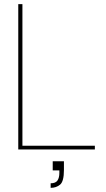

<svg xmlns="http://www.w3.org/2000/svg" viewBox="-20 -720 511 925"><path d="M68 0V-700H88V-18H437V0ZM224 185V163Q248 163 257 149.5Q266 136 266 113V101H234V57H288Q288 69 288 80Q288 91 288 99Q288 154 269.5 169.5Q251 185 224 185Z"/></svg>

Font: DM Sans 28pt Thin
Style: Regular
Weight: 250
Version: Version 4.004;gftools[0.9.30]